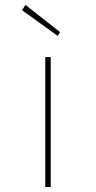

<svg xmlns="http://www.w3.org/2000/svg" viewBox="-20 -756 389 776"><path d="M163 0V-525H185V0ZM213 -611 69 -715 83 -736 223 -626Z"/></svg>

Font: Lexend Peta Thin
Style: Regular
Weight: 250
Version: Version 1.007